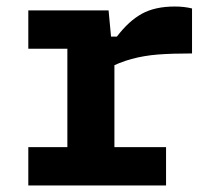

<svg xmlns="http://www.w3.org/2000/svg" viewBox="-20 -566 660 586"><path d="M320.6 -435.8H329.2V-0.2H185.6V-439.7L208.1 -417.2H66.4V-534.2H311.4ZM306.6 -356V-454.3H336.8Q372.7 -501.7 412.8 -523.9Q452.9 -546.1 513.6 -546.1Q542.3 -546.1 566.1 -540.2V-402.9Q504.6 -402.9 461.9 -399.6Q419.3 -396.2 381.7 -386Q344 -375.8 306.6 -356ZM66.4 -117H486.8V0H66.4Z"/></svg>

Font: Monaspace Neon Var
Style: Regular
Weight: 400
Designer: Riley Cran and the Lettermatic Team
Version: Version 1.000 (Monaspace Neon Var)